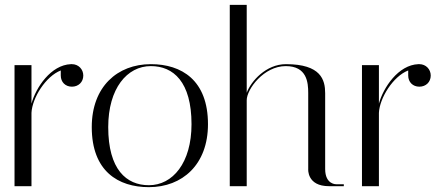

<svg xmlns="http://www.w3.org/2000/svg" viewBox="-20 -769 1834 793"><path d="M231 -457C231 -430 250 -411 277 -411C304 -411 324 -430 324 -457C324 -483 304 -504 277 -504H273C190 -501 128 -407 110 -341V-500H40V0H110V-303C113 -365 169 -454 231 -478C231 -469 231 -467 231 -457Z M359 -244C359 -62 468 4 595 4C733 4 839 -89 839 -256C839 -438 730 -504 603 -504C465 -504 359 -411 359 -244ZM427 -244C427 -404 505 -496 603 -496C696 -496 771 -431 771 -256C771 -96 693 -4 595 -4C502 -4 427 -69 427 -244Z M1339 0H1400V-8H1369C1369 -8 1323 -6 1323 -71V-384C1323 -439 1306 -504 1161 -504C1079 -504 1017 -434 999 -386V-749H929V0H999V-355C999 -401 1070 -496 1160 -496C1248 -496 1253 -428 1253 -385V-71C1253 -71 1247 0 1339 0Z M1666 -457C1666 -430 1685 -411 1712 -411C1739 -411 1759 -430 1759 -457C1759 -483 1739 -504 1712 -504H1708C1625 -501 1563 -407 1545 -341V-500H1475V0H1545V-303C1548 -365 1604 -454 1666 -478C1666 -469 1666 -467 1666 -457Z"/></svg>

Font: Italiana
Style: Regular
Weight: 400
Designer: Santiago Orozco
Foundry: Santiago Orozco
Version: Version 1.000;PS 001.001;hotconv 1.0.56